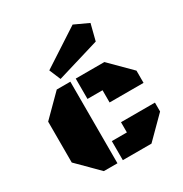

<svg xmlns="http://www.w3.org/2000/svg" viewBox="-180 -921 1007 1057"><g transform="rotate(-30 323.0 -392.5)"><path d="M175.8 0 46.4 -129.4V-389.2L175.8 -518.6H262.2V0ZM392.1 -311.5V-389.2H296.4V-518.6H478.5L607.9 -389.2V-311.5ZM296.4 0V-121.1H392.1V-186H607.9V-129.4L478.5 0ZM223.1 -558.6 192.9 -630.4 430.2 -784.7 520 -743.2 493.7 -640.1Z"/></g></svg>

Font: Black Ops One
Style: Regular
Weight: 400
Designer: James Grieshaber, Eben Sorkin
Foundry: Sorkin Type Co.
Version: Version 1.004; ttfautohint (v1.8.4.7-5d5b)